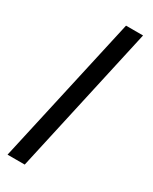

<svg xmlns="http://www.w3.org/2000/svg" viewBox="-222 -763 781 977"><g transform="rotate(30 168.5 -275.0)"><path d="M13 160H114L307 -710H207Z"/></g></svg>

Font: Source Sans Pro
Style: Bold
Weight: 700
Designer: Paul D. Hunt
Foundry: Adobe Systems Incorporated
Version: Version 3.006;hotconv 1.0.111;makeotfexe 2.5.65597